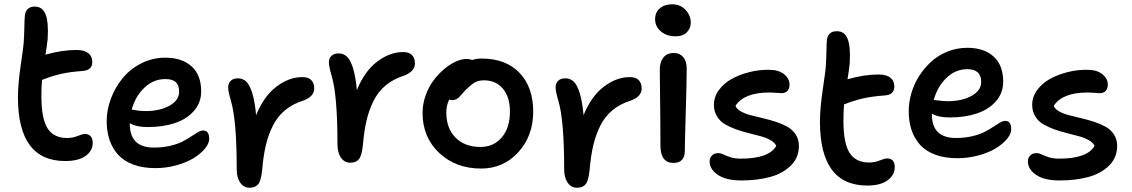

<svg xmlns="http://www.w3.org/2000/svg" viewBox="-20 -797 5299 899"><path d="M285.2 -43Q64 -43 64 -341.8Q64 -403.3 76.7 -489.5Q89.4 -575.7 90.8 -595.2Q93.3 -627.9 94 -667.5Q94.7 -707 96.2 -721.2Q97.2 -740.7 108.4 -753.4Q119.6 -766.1 143.1 -766.1Q179.2 -766.1 193.6 -729.2Q208 -692.4 203.1 -613.8Q198.7 -574.7 192.9 -541Q269.5 -563 337.9 -563Q375 -563 393.6 -548.1Q412.1 -533.2 412.1 -506.8Q412.1 -467.8 367.2 -464.8Q307.1 -460.4 265.4 -450.9Q223.6 -441.4 176.8 -422.9Q173.8 -388.2 173.8 -347.2Q173.8 -240.7 202.9 -195.8Q231.9 -150.9 293.9 -150.9Q320.3 -150.9 343.8 -160.4Q367.2 -169.9 377.9 -169.9Q395 -169.9 404.5 -158.9Q414.1 -147.9 414.1 -127.9Q414.1 -91.3 381.1 -67.1Q348.1 -43 285.2 -43Z M707.5 -9.8Q649.4 -9.8 605 -26.1Q560.5 -42.5 533.4 -72.3Q506.3 -102.1 492.9 -141.6Q479.5 -181.2 479.5 -230Q479.5 -282.7 499.3 -335.2Q519 -387.7 553.7 -430.4Q588.4 -473.1 641.1 -500Q693.8 -526.9 753.9 -526.9Q831.5 -526.9 876.7 -486.6Q921.9 -446.3 921.9 -369.1Q921.9 -316.4 888.2 -277.8Q854.5 -239.3 798.8 -220.7Q743.2 -202.1 671.9 -202.1Q617.2 -202.1 587.9 -220.2V-215.8Q587.9 -106 700.7 -106Q741.7 -106 776.9 -114.3Q812 -122.6 834.5 -134.3Q856.9 -146 874.5 -157.7Q892.1 -169.4 906.2 -177.7Q920.4 -186 931.6 -186Q959.5 -186 959.5 -147Q959.5 -125 939.2 -100.6Q918.9 -76.2 886 -56.2Q853 -36.1 805.4 -22.9Q757.8 -9.8 707.5 -9.8ZM753.9 -426.8Q698.7 -426.8 656.2 -386.5Q613.8 -346.2 596.7 -284.2Q599.1 -283.7 610.8 -281.5Q622.6 -279.3 634.8 -278.1Q647 -276.9 661.6 -276.9Q728.5 -276.9 773.7 -302.2Q818.8 -327.6 818.8 -367.2Q818.8 -397.5 803.5 -412.1Q788.1 -426.8 753.9 -426.8Z M1148.4 82Q1121.1 82 1104.7 58.3Q1088.4 34.7 1088.4 -3.9Q1088.4 -233.4 1061.5 -324.2Q1048.3 -369.1 1048.3 -387.2Q1048.3 -406.7 1060.1 -418.5Q1071.8 -430.2 1094.2 -430.2Q1116.7 -430.2 1132.8 -415.3Q1148.9 -400.4 1161.1 -361.3Q1173.3 -322.3 1179.2 -257.8Q1215.3 -346.7 1274.4 -391.4Q1333.5 -436 1395.5 -436Q1424.3 -436 1437.7 -421.6Q1451.2 -407.2 1451.2 -382.8Q1451.2 -344.7 1400.4 -326.2Q1350.1 -310.5 1314.2 -280.5Q1278.3 -250.5 1256.8 -206.8Q1235.4 -163.1 1224.1 -114.3Q1212.9 -65.4 1207.5 -1Q1202.6 47.9 1189.5 64.9Q1176.3 82 1148.4 82Z M1620.1 -35.2Q1592.8 -35.2 1576.4 -58.8Q1560.1 -82.5 1560.1 -121.1Q1560.1 -350.1 1533.2 -440.9Q1520 -485.8 1520 -504.9Q1520 -523.9 1531.7 -535.4Q1543.5 -546.9 1565.9 -546.9Q1588.4 -546.9 1604.5 -532Q1620.6 -517.1 1632.8 -478.3Q1645 -439.5 1650.9 -375Q1687 -463.9 1746.1 -508.5Q1805.2 -553.2 1867.2 -553.2Q1896 -553.2 1909.4 -538.8Q1922.9 -524.4 1922.9 -500Q1922.9 -462.9 1872.1 -442.9Q1821.8 -427.2 1785.9 -397.2Q1750 -367.2 1728.5 -323.5Q1707 -279.8 1695.8 -231Q1684.6 -182.1 1679.2 -118.2Q1674.3 -69.3 1661.1 -52.2Q1647.9 -35.2 1620.1 -35.2Z M2232.9 -7.8Q2113.8 -7.8 2036.1 -81.3Q1958.5 -154.8 1958.5 -268.1Q1958.5 -309.6 1972.7 -349.6Q1986.8 -389.6 2009.5 -419.9Q2032.2 -450.2 2059.6 -473.4Q2086.9 -496.6 2114.5 -508.8Q2142.1 -521 2164.6 -521Q2177.7 -521 2190.9 -516.1Q2210.9 -522.9 2234.9 -522.9Q2348.1 -522.9 2412.4 -456.1Q2476.6 -389.2 2476.6 -273.9Q2476.6 -160.6 2406.7 -84.2Q2336.9 -7.8 2232.9 -7.8ZM2069.8 -270Q2069.8 -196.3 2113 -152.6Q2156.2 -108.9 2229.5 -108.9Q2292 -108.9 2329.8 -154.1Q2367.7 -199.2 2367.7 -274.9Q2367.7 -342.3 2335 -381.6Q2302.2 -420.9 2246.6 -420.9Q2220.2 -420.9 2202.6 -410.6Q2185.1 -400.4 2161.6 -377Q2153.8 -369.1 2143.6 -357.4Q2133.3 -345.7 2128.4 -340.8Q2123.5 -335.9 2115.5 -332Q2107.4 -328.1 2097.7 -328.1Q2089.4 -328.1 2083.5 -331.1Q2069.8 -304.2 2069.8 -270Z M2681.6 82Q2654.3 82 2637.9 58.3Q2621.6 34.7 2621.6 -3.9Q2621.6 -233.4 2594.7 -324.2Q2581.5 -369.1 2581.5 -387.2Q2581.5 -406.7 2593.3 -418.5Q2605 -430.2 2627.4 -430.2Q2649.9 -430.2 2666 -415.3Q2682.1 -400.4 2694.3 -361.3Q2706.5 -322.3 2712.4 -257.8Q2748.5 -346.7 2807.6 -391.4Q2866.7 -436 2928.7 -436Q2957.5 -436 2970.9 -421.6Q2984.4 -407.2 2984.4 -382.8Q2984.4 -344.7 2933.6 -326.2Q2883.3 -310.5 2847.4 -280.5Q2811.5 -250.5 2790 -206.8Q2768.6 -163.1 2757.3 -114.3Q2746.1 -65.4 2740.7 -1Q2735.8 47.9 2722.7 64.9Q2709.5 82 2681.6 82Z M3143.1 -627Q3101.6 -627 3074.5 -649.9Q3047.4 -672.9 3047.4 -707Q3047.4 -738.8 3069.3 -757.8Q3091.3 -776.9 3126.5 -776.9Q3166 -776.9 3190.2 -750.5Q3214.4 -724.1 3214.4 -690.9Q3214.4 -665.5 3196.3 -646.2Q3178.2 -627 3143.1 -627ZM3133.3 -34.2Q3072.3 -34.2 3072.3 -116.2Q3072.3 -226.6 3070.8 -330.1Q3069.3 -433.6 3069.3 -471.2Q3069.3 -505.9 3085.9 -527.3Q3102.5 -548.8 3135.3 -548.8Q3162.1 -548.8 3178.5 -530.5Q3194.8 -512.2 3195.3 -478Q3195.8 -439.9 3191.2 -282Q3186.5 -124 3186.5 -88.9Q3186.5 -63.5 3173.3 -48.8Q3160.2 -34.2 3133.3 -34.2Z M3450.7 47.9Q3379.4 47.9 3341.1 21.7Q3302.7 -4.4 3302.7 -41Q3302.7 -58.1 3313.5 -69.1Q3324.2 -80.1 3343.8 -80.1Q3354.5 -80.1 3367.4 -73.7Q3380.4 -67.4 3400.4 -60.8Q3420.4 -54.2 3448.7 -54.2Q3580.6 -54.2 3614.7 -113.8Q3608.4 -128.9 3588.9 -140.1Q3569.3 -151.4 3543.2 -158.7Q3517.1 -166 3486.8 -173.3Q3456.5 -180.7 3427.7 -190.9Q3398.9 -201.2 3375.2 -214.8Q3351.6 -228.5 3337.2 -252Q3322.8 -275.4 3322.8 -306.2Q3322.8 -343.3 3345.9 -375.2Q3369.1 -407.2 3406.5 -427.7Q3443.8 -448.2 3490 -459.7Q3536.1 -471.2 3582.5 -470.2Q3627 -469.7 3651.9 -449.2Q3676.8 -428.7 3676.8 -400.9Q3676.8 -381.8 3667 -371.3Q3657.2 -360.8 3638.7 -360.8Q3630.9 -360.8 3614 -362.3Q3597.2 -363.8 3581.5 -363.8Q3464.4 -363.8 3423.8 -301.8Q3428.7 -287.1 3447.8 -276.1Q3466.8 -265.1 3493.2 -258.1Q3519.5 -251 3550.5 -243.9Q3581.5 -236.8 3611.6 -227.1Q3641.6 -217.3 3666 -203.9Q3690.4 -190.4 3705.6 -167.5Q3720.7 -144.5 3720.7 -113.8Q3720.7 -59.1 3682.9 -21.7Q3645 15.6 3585.9 31.7Q3526.9 47.9 3450.7 47.9Z M4040.5 71.8Q3819.3 71.8 3819.3 -227.1Q3819.3 -288.6 3832 -375Q3844.7 -461.4 3846.2 -480Q3848.6 -512.7 3849.4 -552.2Q3850.1 -591.8 3851.6 -606Q3852.5 -625.5 3863.8 -638.2Q3875 -650.9 3898.4 -650.9Q3934.6 -650.9 3949 -614.3Q3963.4 -577.6 3958.5 -499Q3954.1 -459 3948.2 -425.8Q4026.4 -448.2 4093.3 -448.2Q4130.4 -448.2 4148.9 -433.3Q4167.5 -418.5 4167.5 -392.1Q4167.5 -353 4122.6 -350.1Q4062.5 -345.7 4020.8 -336.2Q3979 -326.7 3932.1 -308.1Q3929.2 -273.4 3929.2 -231.9Q3929.2 -125.5 3958.3 -80.8Q3987.3 -36.1 4049.3 -36.1Q4075.7 -36.1 4099.1 -45.7Q4122.6 -55.2 4133.3 -55.2Q4169.4 -55.2 4169.4 -14.2Q4169.4 22.5 4136.2 47.1Q4103 71.8 4040.5 71.8Z M4462.9 -56.2Q4404.8 -56.2 4360.4 -72.3Q4315.9 -88.4 4288.8 -118.2Q4261.7 -147.9 4248.3 -187.5Q4234.9 -227.1 4234.9 -275.9Q4234.9 -317.4 4247.1 -359.9Q4259.3 -402.3 4283.4 -440.4Q4307.6 -478.5 4340.3 -508.3Q4373 -538.1 4417 -555.7Q4460.9 -573.2 4509.3 -573.2Q4586.9 -573.2 4632.1 -532.5Q4677.2 -491.7 4677.2 -415Q4677.2 -361.8 4643.6 -323.2Q4609.9 -284.7 4554.2 -265.9Q4498.5 -247.1 4427.2 -247.1Q4372.6 -247.1 4343.3 -265.1V-261.2Q4343.3 -150.9 4456.1 -150.9Q4497.1 -150.9 4532.2 -159.2Q4567.4 -167.5 4589.8 -179.2Q4612.3 -190.9 4629.9 -202.6Q4647.5 -214.4 4661.6 -222.7Q4675.8 -231 4687 -231Q4714.8 -231 4714.8 -191.9Q4714.8 -169.9 4694.6 -145.8Q4674.3 -121.6 4641.4 -101.8Q4608.4 -82 4560.8 -69.1Q4513.2 -56.2 4462.9 -56.2ZM4509.3 -473.1Q4454.1 -473.1 4411.6 -432.4Q4369.1 -391.6 4352.1 -329.1Q4394.5 -323.2 4417 -323.2Q4484.4 -323.2 4529.3 -348.1Q4574.2 -373 4574.2 -413.1Q4574.2 -473.1 4509.3 -473.1Z M4940.9 47.9Q4869.6 47.9 4831.3 21.7Q4793 -4.4 4793 -41Q4793 -58.1 4803.7 -69.1Q4814.5 -80.1 4834 -80.1Q4844.7 -80.1 4857.7 -73.7Q4870.6 -67.4 4890.6 -60.8Q4910.6 -54.2 4939 -54.2Q5070.8 -54.2 5105 -113.8Q5098.6 -128.9 5079.1 -140.1Q5059.6 -151.4 5033.4 -158.7Q5007.3 -166 4977.1 -173.3Q4946.8 -180.7 4918 -190.9Q4889.2 -201.2 4865.5 -214.8Q4841.8 -228.5 4827.4 -252Q4813 -275.4 4813 -306.2Q4813 -343.3 4836.2 -375.2Q4859.4 -407.2 4896.7 -427.7Q4934.1 -448.2 4980.2 -459.7Q5026.4 -471.2 5072.8 -470.2Q5117.2 -469.7 5142.1 -449.2Q5167 -428.7 5167 -400.9Q5167 -381.8 5157.2 -371.3Q5147.5 -360.8 5128.9 -360.8Q5121.1 -360.8 5104.2 -362.3Q5087.4 -363.8 5071.8 -363.8Q4954.6 -363.8 4914.1 -301.8Q4918.9 -287.1 4938 -276.1Q4957 -265.1 4983.4 -258.1Q5009.8 -251 5040.8 -243.9Q5071.8 -236.8 5101.8 -227.1Q5131.8 -217.3 5156.2 -203.9Q5180.7 -190.4 5195.8 -167.5Q5210.9 -144.5 5210.9 -113.8Q5210.9 -59.1 5173.1 -21.7Q5135.3 15.6 5076.2 31.7Q5017.1 47.9 4940.9 47.9Z"/></svg>

Font: Shantell Sans Bouncy
Style: Regular
Weight: 500
Designer: Stephen Nixon, Anya Danilova, Shantell Martin
Foundry: Arrow Type
Version: Version 1.006;[9816181b4]